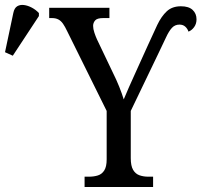

<svg xmlns="http://www.w3.org/2000/svg" viewBox="-30 -745 803 765"><path d="M307 0V-41H324Q344 -41 360 -46Q376 -51 385.5 -66Q395 -81 395 -110V-303L238 -620Q229 -639 221 -650.5Q213 -662 202.5 -667.5Q192 -673 177 -673H166V-714H406V-673H381Q357 -673 349 -663.5Q341 -654 341 -642Q341 -630 346 -615Q351 -600 356 -589L419 -457Q434 -427 445 -399.5Q456 -372 463 -349Q471 -369 484 -398Q497 -427 511 -458L559 -564Q580 -611 596.5 -645.5Q613 -680 634.5 -700Q656 -720 691 -720Q722 -720 737.5 -705.5Q753 -691 753 -668Q753 -650 743.5 -637Q734 -624 721 -619Q717 -631 708 -639Q699 -647 685 -647Q667 -647 655 -634Q643 -621 631.5 -596Q620 -571 602 -534L491 -303V-115Q491 -84 500.5 -68Q510 -52 526 -46.5Q542 -41 561 -41H580V0ZM21 -523 -10 -537 23 -693Q27 -713 38.5 -720Q50 -727 65.5 -725Q81 -723 97 -714.5Q113 -706 125 -693V-681Z"/></svg>

Font: Noto Serif Condensed
Style: Regular
Weight: 400
Width: 3
Designer: Monotype Design Team
Foundry: Monotype Imaging Inc.
Version: Version 2.015